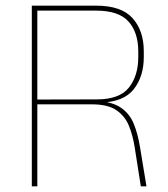

<svg xmlns="http://www.w3.org/2000/svg" viewBox="-20 -659 594 679"><path d="M498 0H478L456.5 -137Q450 -179.5 436 -214Q422 -248.5 391.8 -269.2Q361.5 -290 305 -290H104.5V-307L322.5 -307.5Q402.5 -307.5 435.8 -349.2Q469 -391 469 -457.5V-477Q469 -544 434.5 -582.8Q400 -621.5 319 -621.5H101.5V-639H320Q409 -639 448.8 -594.8Q488.5 -550.5 488.5 -477.5V-457Q488.5 -388.5 453 -343.5Q417.5 -298.5 336 -296L335 -297L324.5 -302Q379 -298.5 409 -277.2Q439 -256 453.2 -220.8Q467.5 -185.5 475 -139.5ZM112 0H92.5V-639H112V-304V-295.5Z"/></svg>

Font: Anek Kannada Thin
Style: Regular
Weight: 250
Version: Version 1.003